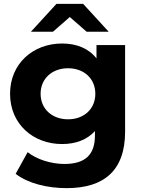

<svg xmlns="http://www.w3.org/2000/svg" viewBox="-20 -771 740 993"><path d="M341 -683 428 -607H542L410 -751H272L140 -607H254ZM479 -538V-469C438 -521 376 -546 301 -546C152 -546 32 -443 32 -286C32 -129 152 -26 301 -26C371 -26 430 -48 471 -93V-70C471 27 423 77 313 77C244 77 169 53 123 16L61 128C124 177 223 202 325 202C519 202 627 110 627 -90V-538ZM332 -154C250 -154 190 -207 190 -286C190 -365 250 -418 332 -418C414 -418 473 -365 473 -286C473 -207 414 -154 332 -154Z"/></svg>

Font: Talent SemiBold
Style: Bold
Weight: 700
Designer: Mike Powis
Version: Version 1.001;hotconv 1.0.109;makeotfexe 2.5.65596